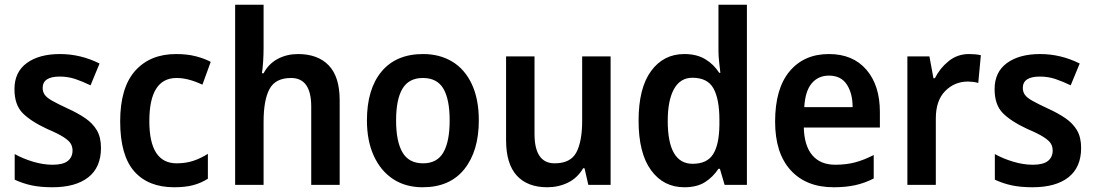

<svg xmlns="http://www.w3.org/2000/svg" viewBox="-20 -780 4617 810"><path d="M406 -156Q406 -74 352.5 -32Q299 10 201 10Q151 10 113.5 2Q76 -6 42 -22V-130Q76 -111 119 -98Q162 -85 202 -85Q246 -85 266 -101Q286 -117 286 -145Q286 -160 279 -173Q272 -186 249 -201Q226 -216 179 -236Q110 -268 75.5 -303Q41 -338 41 -404Q41 -476 93 -514Q145 -552 233 -552Q320 -552 400 -512L362 -420Q329 -436 298 -446.5Q267 -457 232 -457Q160 -457 160 -409Q160 -393 168.5 -380.5Q177 -368 200 -355Q223 -342 266 -322Q308 -303 339.5 -281.5Q371 -260 388.5 -230.5Q406 -201 406 -156Z M715 10Q605 10 546 -57.5Q487 -125 487 -268Q487 -410 550 -481Q613 -552 723 -552Q770 -552 806.5 -542.5Q843 -533 869 -519L834 -423Q806 -436 778.5 -443.5Q751 -451 725 -451Q610 -451 610 -269Q610 -91 725 -91Q764 -91 795.5 -101.5Q827 -112 857 -131V-26Q827 -7 793.5 1.5Q760 10 715 10Z M1092 -577Q1092 -548 1090 -518.5Q1088 -489 1085 -471H1092Q1114 -512 1152.5 -532Q1191 -552 1237 -552Q1321 -552 1367 -504Q1413 -456 1413 -357V0H1293V-330Q1293 -451 1208 -451Q1142 -451 1117 -404.5Q1092 -358 1092 -266V0H972V-760H1092Z M2000 -272Q2000 -143 1939 -66.5Q1878 10 1763 10Q1691 10 1638.5 -24.5Q1586 -59 1557 -122.5Q1528 -186 1528 -272Q1528 -404 1589.5 -478Q1651 -552 1765 -552Q1835 -552 1888 -520Q1941 -488 1970.5 -425Q2000 -362 2000 -272ZM1651 -272Q1651 -183 1678 -137Q1705 -91 1765 -91Q1824 -91 1850.5 -137Q1877 -183 1877 -272Q1877 -361 1850.5 -406Q1824 -451 1764 -451Q1705 -451 1678 -406Q1651 -361 1651 -272Z M2556 -542V0H2462L2446 -70H2440Q2416 -29 2376 -9.5Q2336 10 2289 10Q2205 10 2160 -39.5Q2115 -89 2115 -189V-542H2235V-215Q2235 -91 2320 -91Q2387 -91 2411.5 -137Q2436 -183 2436 -271V-542Z M2867 10Q2779 10 2726.5 -62Q2674 -134 2674 -271Q2674 -408 2726.5 -480Q2779 -552 2867 -552Q2919 -552 2955 -530.5Q2991 -509 3014 -473H3019Q3017 -492 3014 -517.5Q3011 -543 3011 -566V-760H3131V0H3037L3017 -68H3011Q2988 -33 2954 -11.5Q2920 10 2867 10ZM2902 -89Q2963 -89 2988.5 -129.5Q3014 -170 3015 -253V-274Q3015 -362 2990 -407Q2965 -452 2901 -452Q2850 -452 2823.5 -404.5Q2797 -357 2797 -270Q2797 -89 2902 -89Z M3477 -552Q3578 -552 3635 -486Q3692 -420 3692 -308V-242H3371Q3373 -165 3407 -125Q3441 -85 3504 -85Q3550 -85 3587.5 -95Q3625 -105 3666 -126V-27Q3629 -8 3589 1Q3549 10 3497 10Q3381 10 3315.5 -62Q3250 -134 3250 -267Q3250 -406 3311 -479Q3372 -552 3477 -552ZM3477 -461Q3432 -461 3404.5 -428.5Q3377 -396 3373 -328H3577Q3577 -386 3552.5 -423.5Q3528 -461 3477 -461Z M4068 -552Q4079 -552 4092.5 -551Q4106 -550 4118 -547L4107 -430Q4098 -433 4085.5 -434.5Q4073 -436 4064 -436Q4007 -436 3967.5 -396Q3928 -356 3928 -280V0H3808V-542H3901L3918 -450H3924Q3945 -492 3982 -522Q4019 -552 4068 -552Z M4541 -156Q4541 -74 4487.5 -32Q4434 10 4336 10Q4286 10 4248.5 2Q4211 -6 4177 -22V-130Q4211 -111 4254 -98Q4297 -85 4337 -85Q4381 -85 4401 -101Q4421 -117 4421 -145Q4421 -160 4414 -173Q4407 -186 4384 -201Q4361 -216 4314 -236Q4245 -268 4210.5 -303Q4176 -338 4176 -404Q4176 -476 4228 -514Q4280 -552 4368 -552Q4455 -552 4535 -512L4497 -420Q4464 -436 4433 -446.5Q4402 -457 4367 -457Q4295 -457 4295 -409Q4295 -393 4303.5 -380.5Q4312 -368 4335 -355Q4358 -342 4401 -322Q4443 -303 4474.5 -281.5Q4506 -260 4523.5 -230.5Q4541 -201 4541 -156Z"/></svg>

Font: Noto Sans Telugu SemiCondensed SemiBold
Style: Regular
Weight: 600
Width: 4
Designer: Jelle Bosma - Monotype Design Team
Foundry: Monotype Imaging Inc.
Version: Version 2.005; ttfautohint (v1.8.4.7-5d5b)